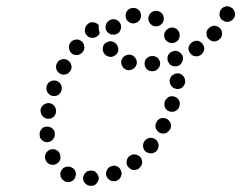

<svg xmlns="http://www.w3.org/2000/svg" viewBox="-20 -576 779 620"><path d="M292 16Q299 8 299 -2Q298 -7 296 -11Q294 -16 290 -19Q287 -23 282 -24Q277 -26 272 -25Q267 -25 262 -23Q258 -21 255 -17Q251 -13 250 -9Q248 -4 248 1Q249 11 257 18Q265 25 275 24Q286 24 292 16ZM207 11Q217 8 222 -1Q224 -6 225 -11Q226 -16 224 -20Q223 -25 220 -29Q216 -33 212 -35Q203 -40 193 -37Q183 -35 178 -25Q175 -21 175 -16Q174 -11 176 -6Q177 -2 180 2Q183 6 188 8V9Q197 14 207 11ZM370 -5Q375 -15 371 -24Q368 -34 358 -39Q349 -43 339 -39Q329 -36 325 -26Q320 -17 324 -7Q326 -2 329 1Q332 5 337 7Q341 9 346 9Q351 10 356 8Q366 4 370 -5ZM439 -49Q440 -59 434 -68Q431 -72 426 -74Q422 -77 417 -77Q412 -78 407 -77Q402 -75 399 -72H398Q390 -66 389 -55Q387 -45 394 -37Q397 -33 401 -31Q405 -28 410 -27Q415 -27 420 -28Q425 -29 429 -32V-33Q437 -39 439 -49ZM142 -45Q152 -42 161 -46Q165 -48 169 -52Q172 -55 174 -60Q176 -65 175 -70Q175 -75 173 -79V-80Q169 -89 159 -93Q149 -96 140 -92Q135 -90 132 -86Q128 -82 127 -78Q125 -73 125 -68Q125 -63 128 -59V-58Q132 -49 142 -45ZM492 -109Q491 -119 482 -126Q479 -129 474 -130Q469 -131 464 -131Q459 -130 455 -128Q450 -125 447 -121Q441 -113 442 -103Q443 -92 451 -86Q455 -83 460 -82Q465 -80 470 -81Q475 -81 479 -84Q484 -86 487 -90V-91Q493 -99 492 -109ZM116 -123Q124 -116 134 -117Q145 -118 151 -126Q158 -134 157 -144Q157 -155 149 -161Q141 -168 131 -167Q120 -167 114 -159Q107 -151 108 -140Q108 -130 116 -123ZM530 -159Q532 -163 532 -168Q533 -173 531 -178Q529 -183 526 -186Q523 -190 519 -192Q509 -197 499 -194Q490 -191 485 -181Q480 -172 483 -162Q487 -152 496 -147Q500 -145 505 -145Q510 -144 515 -146Q520 -148 523 -151Q527 -154 529 -159ZM112 -212Q113 -207 116 -203Q119 -199 123 -196Q127 -194 132 -193Q142 -191 151 -197Q159 -203 161 -214Q162 -224 156 -233Q150 -241 140 -243Q130 -244 121 -238Q113 -232 111 -222V-221Q110 -217 112 -212ZM558 -252Q553 -261 543 -264Q539 -266 534 -265Q529 -265 524 -263Q520 -260 517 -256Q513 -253 512 -248Q509 -238 513 -228Q518 -219 528 -216Q533 -215 538 -215Q543 -215 547 -218Q551 -220 555 -224Q558 -228 559 -232V-233Q563 -243 558 -252ZM132 -280Q137 -271 146 -267Q151 -266 156 -266Q161 -266 166 -268Q170 -270 173 -274Q177 -278 178 -282V-283Q182 -293 177 -302Q173 -311 163 -315Q159 -316 154 -316Q149 -316 144 -314Q140 -312 136 -308Q133 -304 131 -300V-299Q128 -289 132 -280ZM573 -329Q567 -337 557 -339Q547 -340 538 -334Q530 -328 528 -318V-317Q527 -307 533 -299Q539 -291 549 -289Q559 -287 568 -293Q576 -300 578 -310Q579 -320 573 -329ZM164 -372Q159 -363 162 -353Q165 -343 174 -338Q178 -336 183 -335Q188 -335 193 -336Q198 -337 201 -340Q205 -344 208 -348Q213 -357 210 -367Q207 -377 198 -382Q194 -385 189 -385Q184 -386 179 -384Q174 -383 170 -380Q167 -377 164 -372ZM491 -355Q498 -363 497 -373Q496 -383 488 -390Q480 -396 470 -395H469Q459 -394 452 -386Q446 -378 447 -368Q448 -358 456 -351Q464 -345 474 -346Q485 -347 491 -355ZM409 -353Q418 -358 421 -368Q424 -378 418 -387Q413 -396 403 -399Q393 -401 384 -396Q375 -391 372 -381Q370 -371 375 -362Q380 -353 390 -350Q400 -348 409 -353ZM568 -376Q573 -385 570 -395Q568 -399 565 -403Q561 -407 557 -409Q553 -411 548 -412Q543 -412 538 -410Q528 -407 523 -398Q519 -388 522 -378Q524 -374 527 -370Q530 -366 535 -364Q539 -362 544 -362Q549 -361 554 -363Q564 -366 568 -376ZM329 -394Q339 -390 348 -395Q357 -399 361 -409Q364 -419 359 -428V-429Q357 -433 353 -436Q350 -440 345 -441Q340 -443 335 -443Q330 -442 326 -440Q316 -436 313 -426Q310 -416 314 -407L315 -406Q319 -397 329 -394ZM627 -398H628Q636 -404 639 -414Q641 -424 635 -433Q630 -441 620 -444Q610 -446 601 -440Q596 -437 593 -433Q591 -429 589 -424Q588 -420 589 -415Q590 -410 593 -406Q598 -397 608 -395Q618 -392 627 -398ZM203 -420Q204 -410 212 -403Q216 -400 221 -399Q226 -398 230 -398Q235 -399 240 -402Q244 -404 247 -408Q254 -416 252 -427Q251 -437 243 -443Q239 -446 234 -448Q229 -449 225 -448Q220 -448 215 -445Q211 -443 208 -439Q201 -430 203 -420ZM543 -486Q533 -489 524 -484Q515 -479 511 -469Q508 -460 513 -450Q518 -441 528 -438Q538 -435 547 -440Q556 -444 559 -454Q562 -464 558 -473L557 -474Q553 -483 543 -486ZM697 -469Q697 -479 689 -486Q685 -490 681 -491Q676 -493 671 -493Q666 -492 661 -490Q657 -488 654 -484H653Q646 -477 647 -466Q647 -456 655 -449Q659 -446 663 -444Q668 -442 673 -442Q678 -443 683 -445Q687 -447 690 -451H691Q698 -459 697 -469ZM298 -495Q298 -495 298 -496Q291 -503 281 -504Q270 -505 263 -498L262 -497Q255 -491 254 -480Q253 -470 260 -462Q267 -454 277 -454Q288 -453 295 -460H296Q298 -462 300 -465Q301 -467 302 -470Q300 -476 299 -483Q298 -489 299 -494Q299 -495 298 -495ZM321 -485Q320 -496 326 -504Q333 -512 343 -514Q353 -515 361 -509Q370 -502 371 -492Q372 -482 366 -474V-473Q363 -469 358 -467Q354 -464 348 -464Q343 -465 337 -465Q335 -466 334 -467Q332 -468 331 -469Q322 -475 321 -485ZM477 -540Q467 -537 462 -528Q457 -519 460 -509Q463 -499 472 -494Q481 -489 491 -492Q501 -495 506 -504Q511 -513 508 -523Q505 -533 496 -538Q487 -543 477 -540ZM390 -540Q384 -531 386 -521Q387 -516 389 -512Q392 -508 396 -505Q400 -502 405 -501Q410 -500 415 -501Q425 -503 431 -511Q437 -520 435 -530Q434 -535 432 -539Q429 -543 425 -546Q421 -549 416 -550Q411 -551 406 -550Q395 -548 390 -540ZM737 -539Q734 -549 724 -553Q715 -558 705 -554Q696 -551 691 -541Q689 -536 689 -531Q688 -526 690 -522Q692 -517 695 -513Q699 -510 703 -508Q713 -503 722 -507Q732 -510 736 -520H737Q741 -530 737 -539Z"/></svg>

Font: FRB American Cursive Dotted Black
Style: Bold Italic
Weight: 900
Italic angle: -25°
Version: Version 2.0;Modular Font Editor K font №1